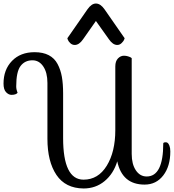

<svg xmlns="http://www.w3.org/2000/svg" viewBox="-168 -1030 986 1089"><path d="M579 -700V-157Q579 -99 602.5 -64Q626 -29 664 -29Q758 -29 758 -217Q759 -223 773 -223Q778 -223 783 -219.5Q788 -216 793 -203.5Q798 -191 798 -171Q798 -87 758 -35Q718 17 652 17Q525 17 497 -115Q476 -45 425.5 -3Q375 39 306 39Q203 38 152 -38Q101 -114 101 -243V-560Q101 -618 77.5 -653Q54 -688 16 -688Q-27 -688 -51.5 -655.5Q-76 -623 -76 -540Q-76 -531 -74 -522Q-72 -513 -70 -508L-68 -504Q-77 -492 -103 -492Q-119 -492 -133.5 -507Q-148 -522 -148 -556Q-148 -635 -100 -684.5Q-52 -734 28 -734Q76 -734 108.5 -717Q141 -700 158.5 -667Q176 -634 183 -594Q190 -554 190 -500V-247Q190 -11 306 -11Q389 -11 437.5 -90Q486 -169 486 -292V-653Q486 -683 501 -698.5Q516 -714 535 -714Q547 -714 558 -710.5Q569 -707 574 -704ZM328 -977Q351 -1010 376 -1010Q402 -1010 425 -977L539 -813Q538 -809 535 -802.5Q532 -796 521.5 -785.5Q511 -775 497 -775Q472 -775 450 -807L376 -911L303 -807Q281 -775 256 -775Q242 -775 231.5 -784.5Q221 -794 217 -804L214 -813Z"/></svg>

Font: Sofia
Style: Regular
Weight: 400
Designer: Paula Nazal and Daniel Hernndez
Foundry: Paula Nazal, Daniel Hernndez
Version: Version 1.001